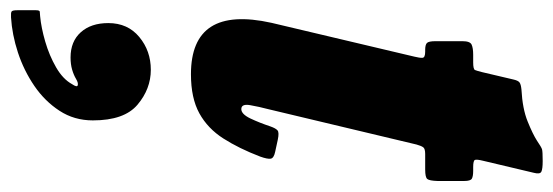

<svg xmlns="http://www.w3.org/2000/svg" viewBox="-384 -328 1054 366"><g transform="rotate(90 143.0 -145.0)"><path d="M64.5 -520H79Q92 -520 93.5 -523.5Q95 -527 97.5 -537L111.5 -596.5Q113.5 -605.5 117 -608.2Q120.5 -611 130.5 -612Q167.5 -614 191.5 -623.8Q215.5 -633.5 228 -641.5Q240.5 -650 244.5 -651.2Q248.5 -652.5 267 -652.5Q282 -652.5 287.2 -650Q292.5 -647.5 289.5 -636L266.5 -539Q263.5 -527 264.8 -523.5Q266 -520 278.5 -520H285.5Q296 -520 300.5 -517.5Q305 -515 305 -503V-452Q304.5 -436.5 301.2 -432.5Q298 -428.5 283 -428.5H253.5Q243.5 -428.5 240.8 -424.8Q238 -421 235.5 -412L168 -129Q163.5 -112 160.5 -95Q157.5 -78 168 -78Q177.5 -78 185.8 -95.2Q194 -112.5 201 -133.5Q204.5 -143.5 208.5 -147Q212.5 -150.5 226.5 -147.5L249.5 -142.5Q261.5 -140 262.5 -134Q263.5 -128 258.5 -114Q243 -73.5 224 -43.8Q205 -14 176 2Q147 18 101.5 18Q-30.5 18 3.5 -135.5L68 -408Q70.5 -418 70.2 -423.2Q70 -428.5 58.5 -428.5H55Q45.5 -428.5 42 -431.8Q38.5 -435 38.5 -448.5V-499.5Q38.5 -514 45 -517Q51.5 -520 64.5 -520ZM4 175.5Q4 138.5 30.5 116.5Q57 94.5 93 94.5Q129.5 94.5 159.5 119.8Q189.5 145 189.5 205Q189.5 240.5 171.2 268.5Q153 296.5 123.8 316.5Q94.5 336.5 60.2 347.8Q26 359 -7 361Q-16 361.5 -18.2 359.8Q-20.5 358 -20.5 349V313.5Q-20.5 306.5 -17.8 306.2Q-15 306 -9 305.5Q12.5 303.5 39.2 295.8Q66 288 88.5 275Q111 262 120.5 244.5Q127 235 122.5 233.8Q118 232.5 110.5 237Q103 241.5 92.8 244.5Q82.5 247.5 69.5 247.5Q39 247.5 21.5 228Q4 208.5 4 175.5Z"/></g></svg>

Font: Besley* Condensed Heavy
Style: Italic
Weight: 800
Width: 3
Italic angle: -13°
Designer: Owen Earl
Foundry: indestructible type*
Version: Version 3.000; ttfautohint (v1.8.3)